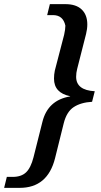

<svg xmlns="http://www.w3.org/2000/svg" viewBox="-101 -780 486 928"><path d="M-81 128 -68 75H-40Q2 75 25 53Q48 31 61 -20L104 -191Q130 -296 238 -314V-315Q160 -331 160 -400Q160 -420 164 -439L209 -612Q215 -639 215 -656Q204 -707 155 -707H127L140 -760H215Q267 -760 294 -734Q321 -708 321 -662Q321 -640 315 -616L272 -447Q267 -428 267 -409Q267 -344 357 -339L344 -288Q290 -285 255.5 -262.5Q221 -240 207 -184L165 -15Q129 128 -6 128Z"/></svg>

Font: Volkhov
Style: Bold Italic
Weight: 700
Designer: Cyreal (www.cyreal.org)
Foundry: Cyreal (www.cyreal.org)
Version: Version 1.001